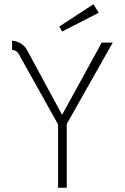

<svg xmlns="http://www.w3.org/2000/svg" viewBox="-20 -887 588 906"><path d="M69 -631Q59 -650 37 -652V-695Q86 -690 108 -650L273 -345L460 -686H512L295 -302V-1H254V-300ZM260 -762 421 -867 446 -827 273 -738Z"/></svg>

Font: Bellota Text Light
Style: Regular
Weight: 300
Designer: Kemie Guaida
Foundry: Kemie Guaida
Version: Version 4.001